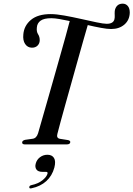

<svg xmlns="http://www.w3.org/2000/svg" viewBox="-20 -789 729 1049"><path d="M293.5 -57.5Q287 -34 308 -30.5L352.5 -23.5Q365 -20 364 -12Q362.5 0 344.5 0H116.5Q100.5 0 101 -11Q101.5 -21 117 -25L159 -31Q179.5 -34 188 -61Q195.5 -87.5 208.8 -133.5Q222 -179.5 238.5 -237.2Q255 -295 272.8 -357.5Q290.5 -420 307.5 -480Q324.5 -540 338.5 -590.5Q352.5 -641 361 -674Q331 -680.5 304.8 -685Q278.5 -689.5 260.5 -689.5Q220.5 -689.5 202 -676.2Q183.5 -663 181.5 -640Q178.5 -616.5 188 -602Q197.5 -587.5 197 -568Q196.5 -551 184.8 -539.5Q173 -528 153.5 -528.5Q130.5 -529 117.2 -548.8Q104 -568.5 107.5 -601.5Q111.5 -649 149.2 -680.5Q187 -712 257 -712Q287.5 -712 332 -704Q376.5 -696 423 -685.5Q469.5 -675 507.5 -667Q545.5 -659 563 -659Q598.5 -659 605 -683Q607.5 -693 606.8 -704.8Q606 -716.5 607 -729Q609.5 -747 620.5 -758Q631.5 -769 650.5 -769Q667 -769 678 -756.5Q689 -744 689 -720Q688 -679.5 659.8 -655Q631.5 -630.5 587 -630.5Q565.5 -630.5 531.8 -636.8Q498 -643 459.5 -652Q449.5 -618 435.2 -567.8Q421 -517.5 404.5 -458.8Q388 -400 371 -339.2Q354 -278.5 338.5 -223.2Q323 -168 311.2 -124.5Q299.5 -81 293.5 -57.5ZM213 150Q188 150 179 137Q170 124 175 105.5Q180.5 83.5 198.5 70Q216.5 56.5 239 56.5Q264 56.5 275 74Q286 91.5 277 126.5Q265 171.5 233 200.5Q201 229.5 153 239.5Q140 243 140 234Q140 225 151.5 222.5Q189 214.5 212 195.8Q235 177 239.5 160Q242 150 232 150Z"/></svg>

Font: Fraunces 72pt S000
Style: Italic
Weight: 400
Italic angle: -16°
Version: Version 1.000; ttfautohint (v1.8.3)